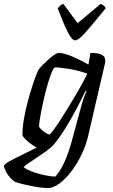

<svg xmlns="http://www.w3.org/2000/svg" viewBox="-94 -774 586 994"><path d="M151 200Q142 200 121 197.5Q100 195 74 190Q48 185 23 179Q-2 173 -19 166Q-47 144 -59.5 121Q-72 98 -74 85Q-71 75 -43.5 60Q-16 45 22 26.5Q60 8 96 -10Q70 -24 47 -44.5Q24 -65 22 -75Q22 -112 29.5 -156Q37 -200 48.5 -243.5Q60 -287 72 -324.5Q84 -362 93.5 -386Q103 -410 106 -414Q111 -421 124.5 -435Q138 -449 154.5 -464Q171 -479 186 -489.5Q201 -500 210 -500Q238 -500 280.5 -481.5Q323 -463 364 -440L374 -500Q385 -500 403 -498.5Q421 -497 436 -488.5Q451 -480 451 -460Q451 -458 451 -454.5Q451 -451 450 -448L363 -73Q352 -24 329 24.5Q306 73 276 112.5Q246 152 213.5 176Q181 200 151 200ZM161 -78Q166 -78 184.5 -103Q203 -128 228 -167.5Q253 -207 279.5 -251Q306 -295 327 -333Q348 -371 358 -393Q312 -409 265 -417Q218 -425 188 -425Q178 -413 167 -382.5Q156 -352 145.5 -312Q135 -272 126.5 -232Q118 -192 113 -161Q108 -130 108 -118Q117 -104 135 -91Q153 -78 161 -78ZM193 140Q243 84 278 -45L329 -233Q336 -257 343 -276Q350 -295 354 -301L349 -304Q329 -262 302.5 -211.5Q276 -161 246 -112.5Q216 -64 186 -27Q175 -14 153 2.5Q131 19 105.5 36Q80 53 58.5 67.5Q37 82 28 91Q40 102 70 113.5Q100 125 134.5 132.5Q169 140 193 140ZM295 -565Q278 -565 255 -611.5Q232 -658 205 -731Q210 -737 216.5 -744Q223 -751 234 -754L308 -654L427 -754Q449 -745 453 -731Q392 -656 352.5 -610.5Q313 -565 295 -565Z"/></svg>

Font: Texturina 72pt 72pt Medium
Style: Italic
Weight: 500
Italic angle: -11°
Designer: Guillermo Torres Carreño
Foundry: Omnibus-Type
Version: Version 1.002; ttfautohint (v1.8.3)